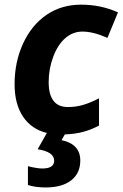

<svg xmlns="http://www.w3.org/2000/svg" viewBox="-20 -576 534 836"><path d="M101.6 229.5V147.5Q114.7 151.4 133.5 154.5Q152.3 157.7 163.6 157.7Q215.8 157.7 215.8 124Q215.8 104.5 198 92Q180.2 79.6 144 73.7L184.1 2.9Q117.2 -13.2 80.3 -68.1Q43.5 -123 43.5 -209.5Q43.5 -306.2 80.6 -386.7Q117.7 -467.3 183.1 -511.7Q248 -555.7 333 -555.7Q419.9 -555.7 493.7 -522L447.8 -411.1Q385.7 -438.5 338.9 -438.5Q297.9 -438.5 264.9 -410.4Q231.9 -382.3 211.9 -329.1Q191.9 -276.4 191.9 -218.3Q191.9 -162.1 214.8 -134.8Q235.4 -109.9 275.9 -109.9Q309.6 -109.9 341.6 -119.1Q373.5 -128.4 411.1 -147.9V-29.3Q377.4 -11.2 341.6 -1.7Q305.7 7.8 262.2 9.3L248 34.2Q329.6 51.3 329.6 123Q329.6 178.2 290 209.2Q250.5 240.2 178.7 240.2Q133.8 240.2 101.6 229.5Z"/></svg>

Font: Viking Open Sans
Style: Bold Italic
Weight: 700
Italic angle: -12°
Foundry: Ascender Corporation
Version: Version 2.000